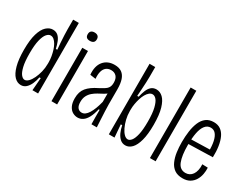

<svg xmlns="http://www.w3.org/2000/svg" viewBox="-74 -1164 2097 1643"><g transform="rotate(30 974.5 -342.5)"><path d="M173 12Q137 12 108.5 -17Q80 -46 63 -107.5Q46 -169 46 -264Q46 -362 64 -422Q82 -482 112 -509.5Q142 -537 176 -537Q207 -537 227 -519.5Q247 -502 259 -472Q271 -442 279 -406H293Q290 -436 287.5 -473Q285 -510 283.5 -545Q282 -580 282 -603V-697H338V-274V0H282L292 -125H279Q272 -88 258 -57Q244 -26 223 -7Q202 12 173 12ZM179 -43Q197 -43 215.5 -61.5Q234 -80 249 -111.5Q264 -143 273.5 -181.5Q283 -220 283 -262V-277Q283 -305 278 -334Q273 -363 264.5 -390Q256 -417 244 -438Q232 -459 217 -471.5Q202 -484 184 -484Q164 -484 145.5 -462.5Q127 -441 115 -392.5Q103 -344 103 -262Q103 -181 114.5 -133Q126 -85 143.5 -64Q161 -43 179 -43Z M470 0V-528H526V0ZM496 -611Q474 -611 463 -621Q452 -631 452 -652Q452 -673 463.5 -683.5Q475 -694 496 -694Q518 -694 530 -683.5Q542 -673 542 -652Q542 -631 530 -621Q518 -611 496 -611Z M732 10Q708 10 684.5 -2.5Q661 -15 645.5 -44.5Q630 -74 630 -122Q630 -155 638 -180.5Q646 -206 662.5 -226Q679 -246 704 -264Q729 -282 764 -299Q789 -313 809 -324.5Q829 -336 841 -354Q853 -372 853 -403Q853 -444 833.5 -465Q814 -486 781 -486Q752 -486 732.5 -470.5Q713 -455 705 -425.5Q697 -396 701 -354L645 -362Q641 -404 649 -437Q657 -470 676 -493Q695 -516 722 -528Q749 -540 785 -540Q829 -540 856 -520.5Q883 -501 895.5 -463.5Q908 -426 908 -370V-220Q909 -192 910 -152.5Q911 -113 914 -73Q917 -33 918 0H865Q864 -33 864 -71Q864 -109 864 -142H855Q843 -90 825 -56Q807 -22 783.5 -6Q760 10 732 10ZM742 -44Q760 -44 775.5 -55.5Q791 -67 805 -89Q819 -111 831 -142.5Q843 -174 853 -214V-315L882 -338Q877 -318 861 -303.5Q845 -289 823 -277.5Q801 -266 777.5 -253Q754 -240 733.5 -222.5Q713 -205 700 -180Q687 -155 687 -119Q687 -81 702 -62.5Q717 -44 742 -44Z M1205 12Q1175 12 1153.5 -7Q1132 -26 1118 -57Q1104 -88 1097 -125H1083L1093 0H1037V-271V-697H1093V-601Q1093 -579 1091.5 -544Q1090 -509 1087.5 -472Q1085 -435 1083 -406H1097Q1105 -442 1117 -472Q1129 -502 1149 -519.5Q1169 -537 1199 -537Q1235 -537 1264 -509.5Q1293 -482 1311 -421.5Q1329 -361 1329 -262Q1329 -168 1312.5 -107Q1296 -46 1268 -17Q1240 12 1205 12ZM1198 -43Q1216 -43 1233 -64Q1250 -85 1261 -132.5Q1272 -180 1272 -261Q1272 -343 1260 -392Q1248 -441 1230 -462.5Q1212 -484 1191 -484Q1174 -484 1159 -471.5Q1144 -459 1132 -438Q1120 -417 1111.5 -390Q1103 -363 1098 -334Q1093 -305 1093 -277V-262Q1093 -220 1102.5 -181.5Q1112 -143 1127 -111.5Q1142 -80 1160.5 -61.5Q1179 -43 1198 -43Z M1443 0V-697H1499V0Z M1770 11Q1720 11 1689 -11Q1658 -33 1641 -71.5Q1624 -110 1617.5 -157Q1611 -204 1611 -255Q1611 -311 1618 -362Q1625 -413 1642 -453.5Q1659 -494 1689 -517Q1719 -540 1765 -540Q1805 -540 1832.5 -520.5Q1860 -501 1876.5 -466Q1893 -431 1900.5 -382Q1908 -333 1906 -275L1649 -268V-314L1871 -320L1851 -301Q1852 -357 1843 -398.5Q1834 -440 1815 -463Q1796 -486 1765 -486Q1732 -486 1710 -458.5Q1688 -431 1678 -380Q1668 -329 1668 -258Q1668 -155 1690.5 -98Q1713 -41 1769 -41Q1790 -41 1807 -50Q1824 -59 1836 -76Q1848 -93 1854 -118.5Q1860 -144 1858 -178L1913 -176Q1915 -145 1909 -112.5Q1903 -80 1886.5 -52Q1870 -24 1841.5 -6.5Q1813 11 1770 11Z"/></g></svg>

Font: Bricolage Grotesque 24pt Condensed ExtraLight
Style: Regular
Weight: 250
Width: 3
Designer: Mathieu Triay
Foundry: Atelier Triay
Version: Version 1.001;gftools[0.9.33.dev8+g029e19f]